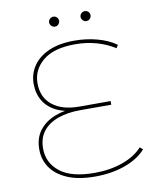

<svg xmlns="http://www.w3.org/2000/svg" viewBox="-92 -913 798 986"><g transform="rotate(-10 307.0 -420.0)"><path d="M324 3Q238 3 180.5 -21.5Q123 -46 94 -88Q65 -130 65 -184Q65 -243 95.5 -282.5Q126 -322 178.5 -342Q231 -362 296 -362L300 -349Q235 -349 189 -370Q143 -391 119 -430Q95 -469 95 -521Q95 -571 122.5 -612.5Q150 -654 204.5 -678.5Q259 -703 339 -703Q401 -703 458.5 -687.5Q516 -672 556 -643L546 -627Q502 -655 450 -669.5Q398 -684 340 -684Q228 -684 171.5 -637Q115 -590 115 -520Q115 -446 166 -405.5Q217 -365 305 -365H469V-346H306Q242 -346 192 -328.5Q142 -311 113.5 -275.5Q85 -240 85 -185Q85 -110 144.5 -63Q204 -16 325 -16Q406 -16 471.5 -39.5Q537 -63 575 -105L590 -92Q550 -47 480.5 -22Q411 3 324 3ZM418 -791Q408 -791 400 -799Q392 -807 392 -817Q392 -828 400 -835.5Q408 -843 418 -843Q429 -843 436.5 -835.5Q444 -828 444 -817Q444 -807 436.5 -799Q429 -791 418 -791ZM254 -791Q244 -791 236 -799Q228 -807 228 -817Q228 -828 236 -835.5Q244 -843 254 -843Q265 -843 272.5 -835.5Q280 -828 280 -817Q280 -807 272.5 -799Q265 -791 254 -791Z"/></g></svg>

Font: Montserrat Alternates Thin
Style: Regular
Weight: 100
Designer: Julieta Ulanovsky
Foundry: Julieta Ulanovsky
Version: Version 9.000